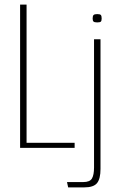

<svg xmlns="http://www.w3.org/2000/svg" viewBox="-20 -640 522 831"><path d="M67 -620H95V-22H303V0H67ZM401 -543Q389 -543 385 -546.5Q381 -550 381 -560Q381 -571 385 -575Q389 -579 401 -579Q413 -579 416.5 -575Q420 -571 420 -560Q420 -550 416.5 -546.5Q413 -543 401 -543ZM275 171 270 148H340Q369 148 378 132.5Q387 117 387 85V-470H415V91Q415 134 400 152.5Q385 171 345 171Z"/></svg>

Font: Smooch Sans ExtraLight
Style: Regular
Weight: 200
Designer: Robert E. Leuschke
Foundry: Robert E. Leuschke
Version: Version 1.010; ttfautohint (v1.8.3)